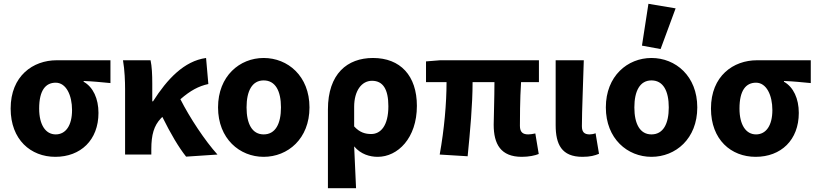

<svg xmlns="http://www.w3.org/2000/svg" viewBox="-20 -813 4297 1010"><path d="M36 -242C36 -78 142 12 271 12C404 12 498 -76 498 -219C498 -294 470 -355 420 -383V-387C472 -385 507 -381 561 -376V-496H278C154 -496 36 -414 36 -242ZM359 -234C359 -153 326 -106 273 -106C220 -106 186 -156 186 -242C186 -338 220 -378 273 -378C328 -378 359 -312 359 -234Z M1124 0C1058 -73 978 -194 929 -291C982 -337 1025 -360 1076 -371L1064 -508C948 -492 859 -396 785 -280H781V-374C781 -420 779 -464 772 -496H627C636 -444 638 -383 638 -344V0H776V-29C776 -104 790 -152 826 -190L834 -198C878 -109 920 -38 959 11Z M1127 -248C1127 -83 1241 12 1367 12C1494 12 1608 -83 1608 -248C1608 -413 1494 -508 1367 -508C1241 -508 1127 -413 1127 -248ZM1458 -248C1458 -162 1429 -106 1367 -106C1306 -106 1277 -162 1277 -248C1277 -334 1306 -390 1367 -390C1429 -390 1458 -334 1458 -248Z M1705 -237V177H1853C1850 104 1846 33 1843 -43C1878 -1 1926 12 1967 12C2072 12 2173 -86 2173 -256C2173 -415 2086 -508 1942 -508C1807 -508 1705 -425 1705 -237ZM2023 -254C2023 -151 1982 -108 1933 -108C1903 -108 1873 -115 1843 -148V-251C1843 -335 1882 -388 1937 -388C1995 -388 2023 -343 2023 -254Z M2577 -157C2577 -55 2614 12 2725 12C2762 12 2795 5 2814 -3L2796 -111C2782 -108 2769 -106 2759 -106C2731 -106 2715 -117 2715 -151C2715 -175 2715 -294 2721 -381H2815V-496H2295L2221 -490V-381H2329C2329 -270 2317 -133 2293 0L2440 9C2453 -122 2466 -262 2466 -381H2581C2581 -298 2577 -187 2577 -157Z M2903 -155C2903 -54 2934 12 3044 12C3086 12 3109 5 3131 -4L3113 -112C3103 -108 3090 -106 3082 -106C3055 -106 3041 -117 3041 -149C3041 -232 3048 -380 3051 -496H2903Z M3391 -793 3357 -573 3455 -555 3534 -769ZM3167 -248C3167 -83 3281 12 3407 12C3534 12 3648 -83 3648 -248C3648 -413 3534 -508 3407 -508C3281 -508 3167 -413 3167 -248ZM3498 -248C3498 -162 3469 -106 3407 -106C3346 -106 3317 -162 3317 -248C3317 -334 3346 -390 3407 -390C3469 -390 3498 -334 3498 -248Z M3720 -242C3720 -78 3826 12 3955 12C4088 12 4182 -76 4182 -219C4182 -294 4154 -355 4104 -383V-387C4156 -385 4191 -381 4245 -376V-496H3962C3838 -496 3720 -414 3720 -242ZM4043 -234C4043 -153 4010 -106 3957 -106C3904 -106 3870 -156 3870 -242C3870 -338 3904 -378 3957 -378C4012 -378 4043 -312 4043 -234Z"/></svg>

Font: Cambridge Sans Bold
Style: Regular
Weight: 700
Version: Version 2.020;PS 002.020;hotconv 1.0.88;makeotf.lib2.5.64775